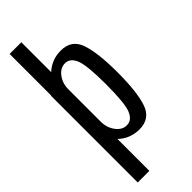

<svg xmlns="http://www.w3.org/2000/svg" viewBox="-317 -813 1042 1042"><g transform="rotate(-45 204.0 -292.5)"><path d="M31.9 200H121V-465.3H31.9ZM33.5 0H112L123.3 -73.1V-785H33.5ZM243.2 3.1Q325 3.1 351.2 -72.9Q377.3 -148.9 377.3 -299.2Q377.3 -450.3 351.2 -526.1Q325 -601.9 243.2 -601.9Q177.6 -601.9 130.2 -561.8Q82.7 -521.6 82.7 -467.1L123.3 -423.9Q123.3 -469.3 148.8 -503.2Q174.3 -537 210 -537Q249.1 -537 268.2 -490.8Q287.3 -444.6 287.3 -299Q287.3 -152.9 268.2 -107Q249.1 -61.1 210 -61.1Q174.3 -61.1 148.8 -95.2Q123.3 -129.2 123.3 -175.9L82.7 -131.1Q82.7 -76.5 130.2 -36.7Q177.6 3.1 243.2 3.1Z"/></g></svg>

Font: Anybody Thin Condensed
Style: Regular
Weight: 100
Width: 3
Version: Version 1.113;gftools[0.9.25]